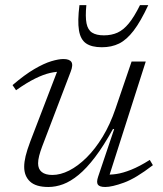

<svg xmlns="http://www.w3.org/2000/svg" viewBox="-20 -736 652 766"><path d="M371.5 -31 435.5 -221H430.5Q393.5 -154 359.2 -109Q325 -64 293.2 -38Q261.5 -12 231.8 -1Q202 10 173 10Q123 10 99.8 -11.8Q76.5 -33.5 76.5 -70.5Q76.5 -89.5 82.2 -113.5Q88 -137.5 101 -172L215 -469L227 -449.5Q206.5 -451 180 -445Q153.5 -439 120 -422.5Q86.5 -406 44 -376L30 -396.5Q78.5 -438 117 -460.5Q155.5 -483 184.8 -491.8Q214 -500.5 233 -500.5Q257 -500.5 264.8 -488.8Q272.5 -477 262 -450L148 -151Q140.5 -131 136.2 -114.2Q132 -97.5 132 -84.5Q132 -61.5 146.5 -49.8Q161 -38 189 -38Q221 -38 255.8 -55.5Q290.5 -73 325 -107Q359.5 -141 389.5 -190.2Q419.5 -239.5 441 -303L505 -490.5H561.5L411 -19.5L397.5 -40Q418 -38 444 -41.8Q470 -45.5 503.2 -58.8Q536.5 -72 577.5 -98L590 -77Q522 -24.5 474.2 -7.2Q426.5 10 400 10Q377 10 370.5 0.5Q364 -9 371.5 -31ZM394.5 -595Q425 -595 448.8 -605.8Q472.5 -616.5 494 -642.8Q515.5 -669 538.5 -715.5H571.5Q541 -650 513 -613.5Q485 -577 455 -562.2Q425 -547.5 386.5 -547.5Q345.5 -547.5 323.2 -563Q301 -578.5 295 -615.2Q289 -652 297 -715.5H324.5Q320 -669 325.2 -642.8Q330.5 -616.5 347.5 -605.8Q364.5 -595 394.5 -595Z"/></svg>

Font: Newsreader 9pt Light
Style: Italic
Weight: 300
Italic angle: -17°
Designer: Hugues Gentile
Foundry: Production Type
Version: Version 1.003